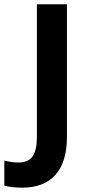

<svg xmlns="http://www.w3.org/2000/svg" viewBox="-89 -683 416 898"><path d="M14.2 194.8Q-33.7 194.8 -68.8 185.1V67.9Q-32.7 77.1 -2.9 77.1Q43.5 77.1 63.5 48.3Q83.5 19.5 83.5 -41.5V-663.1H224.1V-42.5Q224.1 73.2 170.9 134Q117.7 194.8 14.2 194.8Z"/></svg>

Font: Bpm'online Open Sans
Style: Bold
Weight: 700
Foundry: Ascender Corporation
Version: Version 1.10